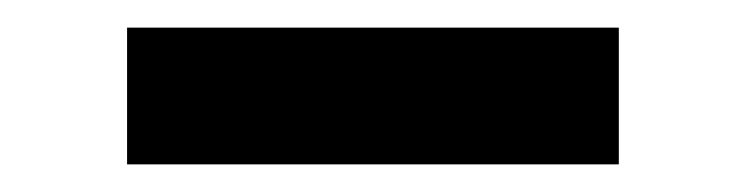

<svg xmlns="http://www.w3.org/2000/svg" viewBox="-20 -770 540 139"><path d="M428 -651H72V-750H428Z"/></svg>

Font: Hind Colombo
Style: Bold
Weight: 700
Designer: Jyotish Sonowal, Aditi Pimprikar
Foundry: Indian Type Foundry
Version: Version 1.000;PS 1.0;hotconv 1.0.86;makeotf.lib2.5.63406; tt